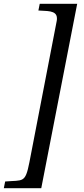

<svg xmlns="http://www.w3.org/2000/svg" viewBox="-20 -779 441 1005"><path d="M0 206H196L384 -759H188L181 -724C220 -720 278 -728 278 -683C278 -679 278 -675 277 -670L134 70C112 182 101 163 7 171Z"/></svg>

Font: KpSans
Style: BoldItalic
Weight: 700
Italic angle: -11°
Version: Version 0.66